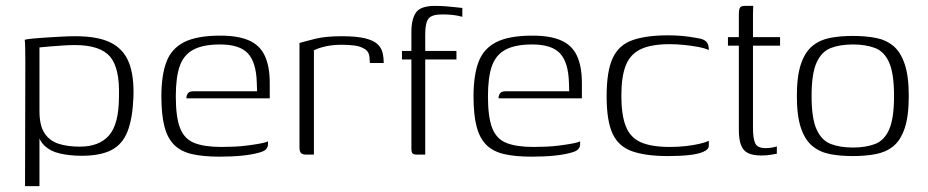

<svg xmlns="http://www.w3.org/2000/svg" viewBox="-20 -525 3153 652"><path d="M65 107 66 -313Q66 -341 65.5 -362.5Q65 -384 64 -390Q71 -392 90.5 -394Q110 -396 135 -397.5Q160 -399 186.5 -400.5Q213 -402 236 -402Q313 -402 356.5 -380Q400 -358 418 -312Q436 -266 433 -193Q430 -122 413 -78.5Q396 -35 358.5 -15.5Q321 4 257 4Q218 4 184.5 -3.5Q151 -11 130 -31.5Q109 -52 104 -92L114 -103V107ZM251 -27Q317 -27 350.5 -65.5Q384 -104 384 -198Q387 -294 353.5 -333Q320 -372 234 -372Q218 -372 193.5 -370.5Q169 -369 146.5 -367Q124 -365 114 -364V-148Q114 -99 131 -73Q148 -47 178.5 -37Q209 -27 251 -27Z M725 7Q671 7 633 -1.5Q595 -10 572 -32.5Q549 -55 538.5 -95Q528 -135 528 -198Q528 -269 545 -314.5Q562 -360 605.5 -382Q649 -404 728 -404Q789 -404 826 -387.5Q863 -371 879.5 -335Q896 -299 896 -243V-191H613Q613 -201 618 -208Q623 -215 636 -215H853L852 -245Q850 -313 822 -343.5Q794 -374 727 -374Q670 -374 637 -356.5Q604 -339 590.5 -301Q577 -263 577 -198Q577 -127 591.5 -90Q606 -53 640 -39.5Q674 -26 732 -26Q751 -26 774.5 -27Q798 -28 821 -31Q844 -34 863 -37.5Q882 -41 890 -45V-35Q890 -27 884.5 -19.5Q879 -12 861 -7Q837 0 802.5 3.5Q768 7 725 7Z M1046 0H1019Q1008 0 1002.5 -5Q997 -10 997 -24V-379Q1017 -385 1051.5 -393.5Q1086 -402 1141 -402Q1190 -402 1219 -395Q1248 -388 1261.5 -375.5Q1275 -363 1279 -346.5Q1283 -330 1283 -311H1236L1235 -325Q1235 -348 1219.5 -358Q1204 -368 1183 -370.5Q1162 -373 1141 -373Q1110 -373 1085.5 -367.5Q1061 -362 1046 -354Z M1345 -352H1377V-416Q1377 -461 1393 -483Q1409 -505 1457 -505Q1478 -505 1495.5 -503.5Q1513 -502 1526.5 -500.5Q1540 -499 1550 -498V-468Q1543 -470 1532.5 -472Q1522 -474 1509 -475Q1496 -476 1481 -476Q1446 -476 1435 -461.5Q1424 -447 1424 -410V-352H1530V-323H1424V0H1396Q1384 0 1380.5 -4.5Q1377 -9 1377 -22V-323H1345Z M1785 7Q1731 7 1693 -1.5Q1655 -10 1632 -32.5Q1609 -55 1598.5 -95Q1588 -135 1588 -198Q1588 -269 1605 -314.5Q1622 -360 1665.5 -382Q1709 -404 1788 -404Q1849 -404 1886 -387.5Q1923 -371 1939.5 -335Q1956 -299 1956 -243V-191H1673Q1673 -201 1678 -208Q1683 -215 1696 -215H1913L1912 -245Q1910 -313 1882 -343.5Q1854 -374 1787 -374Q1730 -374 1697 -356.5Q1664 -339 1650.5 -301Q1637 -263 1637 -198Q1637 -127 1651.5 -90Q1666 -53 1700 -39.5Q1734 -26 1792 -26Q1811 -26 1834.5 -27Q1858 -28 1881 -31Q1904 -34 1923 -37.5Q1942 -41 1950 -45V-35Q1950 -27 1944.5 -19.5Q1939 -12 1921 -7Q1897 0 1862.5 3.5Q1828 7 1785 7Z M2248 5Q2174 5 2127.5 -11Q2081 -27 2060.5 -70.5Q2040 -114 2040 -198Q2040 -283 2060.5 -327.5Q2081 -372 2127.5 -388.5Q2174 -405 2248 -405Q2274 -405 2296.5 -403Q2319 -401 2346 -396Q2361 -394 2370 -389.5Q2379 -385 2383 -377Q2387 -369 2387 -355Q2375 -361 2351.5 -365.5Q2328 -370 2302 -372.5Q2276 -375 2255 -375Q2193 -375 2157 -358.5Q2121 -342 2105.5 -304Q2090 -266 2090 -200Q2090 -135 2105 -96.5Q2120 -58 2156 -42Q2192 -26 2255 -26Q2285 -26 2310 -29Q2335 -32 2355 -36.5Q2375 -41 2387 -47V-30Q2387 -18 2369.5 -10Q2352 -2 2321 1.5Q2290 5 2248 5Z M2565 3Q2537 3 2520.5 -5Q2504 -13 2496.5 -32Q2489 -51 2489 -85V-370H2452V-399H2489V-477Q2489 -489 2491 -495Q2493 -501 2497.5 -503Q2502 -505 2510 -505H2538Q2538 -504 2537.5 -497.5Q2537 -491 2537 -477V-399H2629V-370H2537V-92Q2537 -53 2545 -37.5Q2553 -22 2580 -22Q2592 -22 2602.5 -24Q2613 -26 2618 -28V-3Q2612 -2 2598 0.5Q2584 3 2565 3Z M2876 5Q2834 5 2799.5 -1.5Q2765 -8 2739.5 -28.5Q2714 -49 2700 -90Q2686 -131 2686 -199Q2686 -267 2700 -308Q2714 -349 2739.5 -369.5Q2765 -390 2799.5 -396.5Q2834 -403 2876 -403Q2918 -403 2953 -396.5Q2988 -390 3013 -369.5Q3038 -349 3052 -308Q3066 -267 3066 -199Q3066 -130 3052 -89Q3038 -48 3013 -28Q2988 -8 2953 -1.5Q2918 5 2876 5ZM2876 -24Q2920 -24 2951.5 -36Q2983 -48 2999.5 -85.5Q3016 -123 3016 -199Q3016 -275 2999.5 -312.5Q2983 -350 2951.5 -362Q2920 -374 2876 -374Q2833 -374 2801.5 -362Q2770 -350 2753 -312.5Q2736 -275 2736 -199Q2736 -123 2753 -85.5Q2770 -48 2801.5 -36Q2833 -24 2876 -24Z"/></svg>

Font: Genos Thin Light
Style: Regular
Weight: 300
Version: Version 1.010